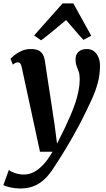

<svg xmlns="http://www.w3.org/2000/svg" viewBox="-55 -854 624 1126"><path d="M72.5 -459Q69 -476 63.8 -482.2Q58.5 -488.5 50.5 -488.5Q43 -488.5 36 -485.2Q29 -482 20.5 -475L6.5 -509Q11.5 -515 28 -529Q44.5 -543 70 -554.8Q95.5 -566.5 125 -566.5Q152.5 -566.5 169.5 -558.8Q186.5 -551 195.5 -535.8Q204.5 -520.5 208 -499Q215 -451.5 222.2 -404Q229.5 -356.5 236.8 -309.2Q244 -262 251.2 -214.8Q258.5 -167.5 265.5 -120L279.5 -11.5L325.5 -104Q343.5 -142 359.2 -178.8Q375 -215.5 386.8 -251Q398.5 -286.5 405.5 -321.2Q412.5 -356 412.5 -389Q412.5 -417.5 406.5 -434.2Q400.5 -451 394.2 -466.8Q388 -482.5 388 -506.5Q388 -533 405 -549.8Q422 -566.5 453.5 -566.5Q479.5 -566.5 496.8 -552.8Q514 -539 522.8 -517Q531.5 -495 531.5 -469.5Q531.5 -416.5 518.5 -368.2Q505.5 -320 484.5 -274Q463.5 -228 440 -181Q425 -149.5 406.5 -115Q388 -80.5 368 -45.5Q348 -10.5 328.8 21.5Q309.5 53.5 292.2 80.2Q275 107 262.5 126Q234.5 171 204.2 198.5Q174 226 139.8 238.8Q105.5 251.5 63.5 251.5Q36 251.5 5.8 245Q-24.5 238.5 -35 231L-3 142.5Q7 152 32.5 160.8Q58 169.5 85.5 169.5Q114.5 169.5 142.2 155.8Q170 142 197.8 112.8Q225.5 83.5 253 36H179.5ZM186 -617.5 145 -646 312 -834H375L480 -644.5L434.5 -620Q409 -647 383.8 -677Q358.5 -707 332.5 -736.5Q297 -706.5 260 -675.8Q223 -645 186 -617.5Z"/></svg>

Font: Merriweather 20pt
Style: Bold Italic
Weight: 700
Italic angle: -7.8°
Version: Version 2.101